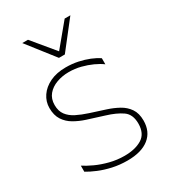

<svg xmlns="http://www.w3.org/2000/svg" viewBox="-189 -850 851 961"><g transform="rotate(-30 236.5 -369.5)"><path d="M298 -257Q332 -246 362 -229.5Q392 -213 410.5 -186Q429 -159 429 -117Q429 -53 385 -18Q341 17 260 17Q215 17 174.5 8Q134 -1 100.5 -15Q67 -29 44 -43V-78Q67 -63 100.5 -47.5Q134 -32 175 -21.5Q216 -11 259 -11Q321 -11 360 -35Q399 -59 399 -117Q399 -170 365.5 -193.5Q332 -217 276 -234L181 -264Q147 -275 117.5 -292Q88 -309 70 -336.5Q52 -364 52 -406Q52 -443 73 -474Q94 -505 132.5 -523.5Q171 -542 224 -542Q261 -542 294 -535Q327 -528 355.5 -516.5Q384 -505 404 -491V-456Q384 -471 355.5 -484Q327 -497 294 -505.5Q261 -514 225 -514Q188 -514 155 -502Q122 -490 102 -466Q82 -442 82 -406Q82 -371 99 -348.5Q116 -326 145 -311.5Q174 -297 211 -285ZM253 -600H219L97 -756H130L236 -628L342 -756H375Z"/></g></svg>

Font: Roundo Variable
Style: Regular
Weight: 200
Designer: Shiva Nallaperumal
Foundry: Indian Type Foundry
Version: Version 2.000